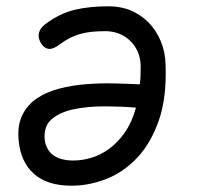

<svg xmlns="http://www.w3.org/2000/svg" viewBox="-20 -580 640 610"><path d="M112 -440Q100 -458 103.5 -474.5Q107 -491 125 -504Q169 -537 216 -548.5Q263 -560 325 -560Q364 -560 396 -546.5Q428 -533 452 -508.5Q476 -484 490.5 -450Q505 -416 506 -375Q510 -271 485 -198.5Q460 -126 416.5 -79.5Q373 -33 318 -11.5Q263 10 207 10Q130 10 87.5 -28Q45 -66 39 -136Q35 -183 51.5 -215.5Q68 -248 98 -268Q128 -288 168.5 -298.5Q209 -309 253 -312.5Q297 -316 341.5 -315Q386 -314 424 -312Q426 -325 426.5 -340Q427 -355 427 -372Q426 -397 417 -417Q408 -437 392.5 -451.5Q377 -466 357 -473.5Q337 -481 315 -481Q291 -481 271.5 -479Q252 -477 234.5 -472Q217 -467 201.5 -459Q186 -451 170 -439Q150 -424 136.5 -424.5Q123 -425 112 -440ZM412 -238Q363 -242 310.5 -242Q258 -242 214.5 -233Q171 -224 144.5 -201.5Q118 -179 122 -136Q124 -120 131.5 -107Q139 -94 150.5 -86Q162 -78 178 -74Q194 -70 213 -70Q240 -70 269.5 -78.5Q299 -87 326.5 -107Q354 -127 376.5 -159Q399 -191 412 -238Z"/></svg>

Font: Maple Mono Light
Style: Italic
Weight: 300
Italic angle: -10°
Monospace: yes
Designer: subframe7536
Version: Version 7.000